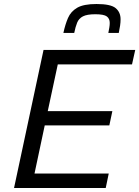

<svg xmlns="http://www.w3.org/2000/svg" viewBox="-20 -937 694 957"><path d="M50 0 197 -688H654L638 -616H268L218 -383H540L525 -312H203L152 -72H522L507 0ZM296 -773Q305 -815 319 -847.5Q333 -880 365 -898.5Q397 -917 461 -917Q532 -917 556.5 -896.5Q581 -876 581 -841Q581 -825 578.5 -808.5Q576 -792 572 -773H520Q523 -788 525 -800Q527 -812 527 -823Q527 -844 512.5 -855Q498 -866 455 -866Q414 -866 393.5 -855.5Q373 -845 364.5 -824Q356 -803 350 -773Z"/></svg>

Font: Saira
Style: Italic
Weight: 400
Italic angle: -12°
Designer: Hector Gatti with collaboration of the Omnibus-Type team
Foundry: Omnibus-Type
Version: Version 1.100; ttfautohint (v1.8.3)